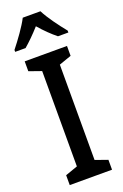

<svg xmlns="http://www.w3.org/2000/svg" viewBox="-177 -990 665 1041"><g transform="rotate(-20 155.5 -470.0)"><path d="M206 -940H104C83 -898 37 -835 2 -791V-780H62C88 -802 123 -836 155 -872C186 -836 219 -804 249 -780H309V-791C273 -835 228 -896 206 -940ZM277 0V-57L206 -82V-632L277 -657V-714H33V-657L104 -632V-82L33 -57V0Z"/></g></svg>

Font: Noto Sans Gujarati Condensed Medium
Style: Regular
Weight: 500
Width: 3
Designer: Jelle Bosma - Monotype Design Team, Universal Thirst
Foundry: Monotype Imaging Inc.
Version: Version 2.106